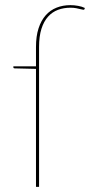

<svg xmlns="http://www.w3.org/2000/svg" viewBox="-20 -727 350 747"><path d="M120 -544Q120 -586 130 -616.8Q140 -647.5 157.8 -667.5Q175.5 -687.5 200 -697.2Q224.5 -707 254 -707Q268.5 -707 284 -704.2Q299.5 -701.5 310 -696L309 -692Q308 -688.5 304.2 -689Q300.5 -689.5 293.8 -691.2Q287 -693 277 -695Q267 -697 254 -697Q228 -697 205.8 -688.8Q183.5 -680.5 167 -662.2Q150.5 -644 141.2 -614.8Q132 -585.5 132 -544V0H120V-459L38 -461Q32 -461 32 -465V-469H120Z"/></svg>

Font: Lato 2
Style: Regular
Weight: 100
Designer: Lukasz Dziedzic with Adam Twardoch and Botio Nikoltchev
Foundry: tyPoland Lukasz Dziedzic
Version: Version 2.015; 2015-08-06; http://www.latofonts.com/